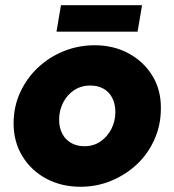

<svg xmlns="http://www.w3.org/2000/svg" viewBox="-20 -701 666 734"><path d="M288 13Q215 13 157 -18Q99 -49 65.5 -104Q32 -159 32 -229Q32 -293 57 -347.5Q82 -402 125 -442.5Q168 -483 224 -505.5Q280 -528 342 -528Q414 -528 471.5 -497Q529 -466 562.5 -411.5Q596 -357 595 -286Q595 -223 570.5 -168Q546 -113 503.5 -73Q461 -33 405.5 -10Q350 13 288 13ZM303 -142Q338 -142 364.5 -160.5Q391 -179 406 -208.5Q421 -238 421 -273Q421 -303 409.5 -326Q398 -349 376.5 -361.5Q355 -374 325 -374Q290 -374 263 -356Q236 -338 221 -308Q206 -278 206 -243Q206 -214 217.5 -191Q229 -168 251 -155Q273 -142 303 -142ZM196 -580 213 -681H523L506 -580Z"/></svg>

Font: MuseoModerno ExtraBold
Style: Italic
Weight: 800
Italic angle: -9°
Designer: Pablo Cosgaya, Héctor Gatti, Marcela Romero, and the Authors of The MuseoModerno Project.
Foundry: Omnibus-Type Team
Version: Version 1.003